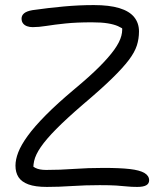

<svg xmlns="http://www.w3.org/2000/svg" viewBox="-20 -730 636 757"><path d="M165 7Q119 7 92 -3Q65 -13 53 -31.5Q41 -50 41 -77Q41 -101 52 -129.5Q63 -158 89 -194Q115 -230 160.5 -276Q206 -322 274 -379Q333 -428 371 -466Q409 -504 430.5 -534Q452 -564 458.5 -589Q465 -614 459 -637L473 -610Q461 -620 445 -627Q429 -634 404.5 -638Q380 -642 342 -642Q282 -642 238.5 -637.5Q195 -633 164 -628Q133 -623 109 -623Q97 -623 87 -626.5Q77 -630 71 -637.5Q65 -645 65 -657Q65 -669 75 -677.5Q85 -686 108 -690Q171 -699 231.5 -704.5Q292 -710 350 -710Q411 -710 450.5 -698Q490 -686 509 -662.5Q528 -639 528 -606Q528 -577 519.5 -550.5Q511 -524 488 -493.5Q465 -463 421.5 -420.5Q378 -378 307 -318Q242 -262 202 -221.5Q162 -181 141 -150.5Q120 -120 114.5 -95Q109 -70 113 -44L93 -92Q104 -76 119.5 -68Q135 -60 162 -60Q216 -60 271.5 -64Q327 -68 389 -68Q453 -68 492 -63.5Q531 -59 549.5 -48Q568 -37 568 -19Q568 -6 556.5 0.5Q545 7 521 7Q498 7 480 5Q462 3 438 1.5Q414 0 373 0Q316 0 263.5 3.5Q211 7 165 7Z"/></svg>

Font: Shantell Sans Light
Style: Regular
Weight: 300
Designer: Stephen Nixon, Anya Danilova, Shantell Martin
Foundry: Arrow Type
Version: Version 1.011;[c5ecc13dd]